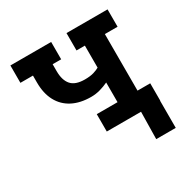

<svg xmlns="http://www.w3.org/2000/svg" viewBox="-171 -743 1054 1073"><g transform="rotate(-30 356.5 -207.0)"><path d="M535 175 538 0H451V-112H661V175ZM317 0V-112H451V-239Q426 -227 397.5 -219Q369 -211 339 -211Q269 -211 219 -237Q169 -263 142.5 -312.5Q116 -362 116 -432V-477H35V-589H298V-477H243V-432Q243 -374 269.5 -343.5Q296 -313 357 -313Q392 -313 415 -320Q438 -327 451 -335V-477H397V-589H662V-477H580V-112H662V0Z"/></g></svg>

Font: Podkova ExtraBold
Style: Regular
Weight: 800
Designer: Ilya Yudin
Foundry: Cyreal (www.cyreal.org)
Version: Version 2.103